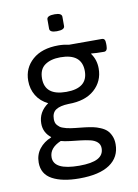

<svg xmlns="http://www.w3.org/2000/svg" viewBox="-80 -585 574 800"><g transform="rotate(-10 207.0 -185.0)"><path d="M204.5 -459.4Q174.4 -459.4 174.4 -475.6V-514.5Q174.4 -530.7 207.7 -530.7Q237.8 -530.7 237.8 -514.5V-475.6Q237.8 -459.4 204.5 -459.4ZM191.4 160.9Q118.9 160.9 76.9 138.1Q34.9 115.3 34.9 66.6Q34.9 33.3 53.9 8.9Q72.9 -15.5 103.8 -27.7L104.6 -29.3Q73.7 -53.5 73.7 -91.6Q73.7 -140.3 116.9 -170.4Q84.8 -185.9 68 -213.8Q51.1 -241.8 51.1 -276.7Q51.1 -330.6 90.6 -365.4Q130 -400.3 200.6 -400.3Q222.4 -400.3 244.9 -395.2H383.3Q391.2 -395.2 394.6 -390Q397.9 -384.9 397.9 -372.6V-363.9Q397.9 -340.9 383.3 -340.9Q351.2 -340.9 329.4 -343.2L328.6 -341.7Q349.2 -313.5 349.2 -276.7Q349.2 -222.4 309.9 -187.5Q270.7 -152.6 199.8 -152.6Q163.7 -151.4 146.1 -139.7Q128.4 -128 128.4 -100.7Q128.4 -92.7 130.4 -86.2Q132.4 -79.7 136.9 -74.7Q141.5 -69.8 146.3 -66Q151 -62.2 159.3 -59.5Q167.7 -56.7 174 -54.9Q180.3 -53.1 191.6 -51.5Q202.9 -49.9 209.9 -49.1Q216.8 -48.4 229.9 -47Q243 -45.6 250.1 -44.8Q269.9 -42.4 284.2 -39.4Q298.5 -36.5 314.5 -29.7Q330.6 -23 340.5 -13.7Q350.4 -4.4 357.1 10.9Q363.9 26.2 363.9 46.4Q363.9 101.1 319.9 131Q275.9 160.9 191.4 160.9ZM199.8 -203.7Q290.5 -203.7 290.5 -275.9Q290.5 -350 199.8 -350Q158.9 -350 134.2 -332.5Q109.4 -315.1 109.4 -275.9Q109.4 -203.7 199.8 -203.7ZM199.8 108.6Q252.9 108.6 278.2 94.9Q303.6 81.3 303.6 52.7Q303.6 36.9 292.5 26.8Q281.4 16.6 262.2 12.3Q243 7.9 223.1 5.7Q203.3 3.6 179.3 0.8Q155.4 -2 141.1 -6.3Q91.6 14.7 91.6 54.3Q91.6 108.6 199.8 108.6Z"/></g></svg>

Font: Jaldi
Style: Regular
Weight: 400
Designer: Pablo Cosgaya and Nicolas Silva
Foundry: Omnibus-Type
Version: Version 1.001;PS 001.001;hotconv 1.0.70;makeotf.lib2.5.58329